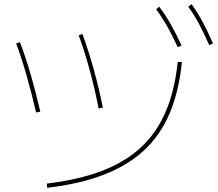

<svg xmlns="http://www.w3.org/2000/svg" viewBox="-20 -875 1040 915"><path d="M203 0Q353 -18 464 -60Q575 -102 650.5 -171.5Q726 -241 769.5 -342.5Q813 -444 827 -580H847Q833 -440 788.5 -335Q744 -230 666 -158Q588 -86 473.5 -42Q359 2 205 20ZM152 -339Q130 -434 106.5 -516Q83 -598 57 -668L75 -674Q102 -604 126 -521Q150 -438 172 -343ZM450 -358Q432 -450 408 -539Q384 -628 355 -707L373 -713Q402 -633 427 -543.5Q452 -454 470 -362ZM827 -650Q801 -707 776.5 -750Q752 -793 724 -831L739 -843Q771 -800 796 -755.5Q821 -711 845 -658ZM977 -660Q952 -717 928.5 -761Q905 -805 877 -843L893 -855Q924 -812 948 -766.5Q972 -721 995 -668Z"/></svg>

Font: M PLUS 1 Thin Thin
Style: Regular
Weight: 250
Version: Version 1.001